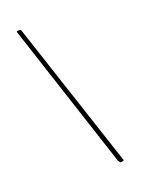

<svg xmlns="http://www.w3.org/2000/svg" viewBox="-99 -490 419 568"><g transform="rotate(-20 110.0 -206.0)"><path d="M36 -441Q38 -441 40 -436L191 21Q192 23 192.5 25Q193 27 189 28Q182 30 181 28.5Q180 27 176 22L27 -433Q24 -440 26.5 -440.5Q29 -441 36 -441Z"/></g></svg>

Font: Chathura Thin
Style: Regular
Weight: 250
Designer: Appaji Ambarisha Darbha
Foundry: Aditya Fonts
Version: Version 1.001 2016